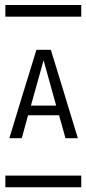

<svg xmlns="http://www.w3.org/2000/svg" viewBox="-20 -725 353 788"><path d="M2.4 -4.4Q2.4 -4.4 8.3 -4.4H23.4H80.1H241.7H291H306.2Q306.2 -4.4 313 -4.4Q313.5 -3.9 313.5 -2V5.9V34.2V41Q313.5 41 313.5 43.5Q313.5 43.5 308.1 43.5H293.9H237.8H75.2H24.9H9.8Q9.8 43.5 2.9 43.5Q2 43 2 41V33.2V4.9V-2Q2 -3.9 2.4 -4.4ZM158.7 -477.1 106.9 -291.5H210.4L207 -304.7L199.2 -332L175.3 -418.5L164.1 -458.5L160.6 -471.2ZM2.4 -704.6Q2.4 -704.6 8.3 -704.6H23.4H80.1H241.7H291H306.2Q306.2 -704.6 313 -704.6Q313.5 -704.1 313.5 -702.1V-693.8V-666V-659.2Q313.5 -659.2 313.5 -656.7Q313.5 -656.7 308.1 -656.7H293.9H237.8H75.2H24.9H9.8Q9.8 -656.7 2.9 -656.7Q2 -657.2 2 -659.2V-667V-695.3V-702.1Q2 -704.1 2.4 -704.6ZM18.6 -157.7Q19 -161.6 21 -167Q22 -170.4 24.2 -177Q26.4 -183.6 27.3 -187Q37.1 -220.7 45.4 -246.6Q54.2 -275.9 72.3 -335Q90.3 -394 99.6 -423.3Q116.2 -477.1 121.1 -493.2Q122.1 -496.6 124 -503.2Q126 -509.8 127 -512.7Q128.4 -519 129.4 -520Q129.9 -520.5 133.3 -520.5H143.6H174.3H183.6H185.5Q188 -521 188 -520.5L190.4 -515.6Q191.9 -511.7 195.3 -499Q198.2 -488.3 205.3 -466.6Q212.4 -444.8 215.3 -433.6Q218.8 -422.4 222.7 -409.7Q226.6 -397 231.4 -381.3Q236.3 -365.7 238.8 -357.4Q244.1 -338.9 255.4 -302Q266.6 -265.1 272.5 -246.6Q280.8 -220.7 290.5 -187Q291.5 -183.6 293.7 -177Q295.9 -170.4 296.9 -167Q298.8 -161.6 299.3 -157.7H248.5Q248 -161.6 246.1 -167Q245.1 -169.4 244.1 -174.3Q243.2 -179.2 242.2 -181.6L229 -228.5Q228 -231.4 226.3 -237.1Q224.6 -242.7 224.1 -245.6Q224.1 -246.1 223.9 -247.6Q223.6 -249 223.1 -250.2Q222.7 -251.5 222.2 -252H216.3H202.1H147.5H108.9H99.1H95.7L93.8 -246.6Q92.8 -244.1 91.6 -239.5Q90.3 -234.9 89.8 -232.4Q87.4 -223.6 82.5 -205.8Q77.6 -188 75.2 -178.7Q74.7 -176.3 73.2 -171.1Q71.8 -166 70.8 -163.1Q69.3 -158.2 68.8 -157.7H65.4H55.7Z"/></svg>

Font: ERD_A
Style: Medium
Weight: 500
Version: Version 001.000